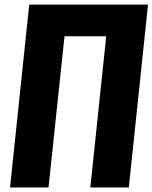

<svg xmlns="http://www.w3.org/2000/svg" viewBox="-20 -830 675 850"><path d="M24.4 0H194.8L265.6 -669.4H450.2L379.9 0H550.3L635.3 -809.6H109.4Z"/></svg>

Font: Oswald
Style: Heavy
Weight: 800
Designer: Vernon Adams
Foundry: Vernon Adams
Version: 3.0; ttfautohint (v0.95.6-bc232) -l 8 -r 50 -G 200 -x 0 -w "